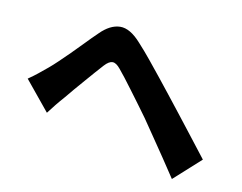

<svg xmlns="http://www.w3.org/2000/svg" viewBox="-92 -813 1184 940"><g transform="rotate(15 500.0 -342.5)"><path d="M37 -307Q61 -327 80 -345Q99 -363 123 -387Q140 -404 161.5 -428.5Q183 -453 208.5 -483Q234 -513 260.5 -546Q287 -579 314 -610Q359 -664 408.5 -669.5Q458 -675 518 -618Q553 -586 588 -550Q623 -514 657 -478.5Q691 -443 721 -411Q755 -375 798 -329Q841 -283 885.5 -235Q930 -187 968 -146L846 -15Q814 -56 776.5 -102Q739 -148 703.5 -191.5Q668 -235 640 -269Q618 -295 591.5 -324.5Q565 -354 540 -382.5Q515 -411 493.5 -434Q472 -457 459 -470Q436 -494 418 -492.5Q400 -491 380 -465Q366 -447 347.5 -421.5Q329 -396 309 -368.5Q289 -341 270 -314.5Q251 -288 237 -267Q219 -243 201.5 -217Q184 -191 171 -170Z"/></g></svg>

Font: Noto Sans SC ExtraBold
Style: Regular
Weight: 800
Designer: Ryoko NISHIZUKA 西塚涼子 (kana, bopomofo & ideographs); Paul D. Hunt (Latin, Greek & Cyrillic); Sandoll Communications 산돌커뮤니
Foundry: Adobe
Version: Version 2.004-H2;hotconv 1.0.118;makeotfexe 2.5.65603